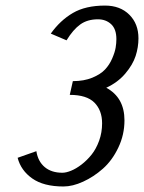

<svg xmlns="http://www.w3.org/2000/svg" viewBox="-20 -550 522 696"><path d="M206.1 76.2Q219.7 76.2 237.8 68.8Q255.9 61.5 275.6 46.4Q295.4 31.2 312 10.5Q328.6 -10.3 339.4 -40Q350.1 -69.8 350.1 -103Q350.1 -149.9 322.3 -178Q294.4 -206.1 232.9 -206.1L244.1 -255.9Q284.2 -255.9 314.5 -268.3Q344.7 -280.8 360.8 -298.1Q377 -315.4 386.7 -338.1Q396.5 -360.8 399.2 -377.2Q401.9 -393.6 401.9 -408.2Q401.9 -444.8 382.8 -462.4Q363.8 -480 335 -480Q296.9 -480 271 -461.4Q245.1 -442.9 221.2 -403.8L164.1 -428.2Q198.2 -476.1 244.1 -502.9Q290 -529.8 360.8 -529.8Q415.5 -529.8 448.7 -496.8Q481.9 -463.9 481.9 -411.1Q481.9 -378.9 471.7 -347.2Q461.4 -315.4 434.1 -283.2Q406.7 -251 365.2 -231.9Q431.2 -196.3 431.2 -113.8Q431.2 -61.5 408.9 -14.9Q386.7 31.7 353 61.5Q319.3 91.3 281.2 108.6Q243.2 126 210 126Q138.2 126 96.9 96.9Q55.7 67.9 43.9 22L111.8 -2Q117.7 35.2 142.1 55.7Q166.5 76.2 206.1 76.2Z"/></svg>

Font: Pfennig
Style: Italic
Weight: 500
Italic angle: -13°
Version: Version 20120410 ; ttfautohint (v0.8)